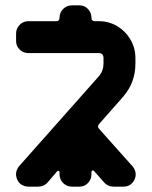

<svg xmlns="http://www.w3.org/2000/svg" viewBox="-20 -696 566 716"><path d="M485 -459Q485 -387 438 -334L350 -234Q341 -225 350 -215L474 -76Q493 -53 482 -27Q469 0 440 0H403Q383 0 369 -15L330 -59Q328 -61 324.5 -60Q321 -59 321 -55V-46Q321 -27 308 -13.5Q295 0 276 0H248Q229 0 215.5 -13.5Q202 -27 202 -46V-54Q202 -57 199 -58.5Q196 -60 193 -57L157 -15Q144 0 122 0H86Q73 0 61 -7Q49 -14 44 -27Q33 -53 51 -76L349 -412Q366 -432 366 -459V-479Q366 -498 348 -498H86Q67 -498 53.5 -511Q40 -524 40 -543V-571Q40 -590 53.5 -603.5Q67 -617 86 -617H190Q202 -617 202 -630Q202 -649 215.5 -662.5Q229 -676 248 -676H276Q295 -676 308 -662.5Q321 -649 321 -630Q321 -617 334 -617H348Q386 -617 417 -598.5Q448 -580 466.5 -548.5Q485 -517 485 -479Z"/></svg>

Font: Monomaniac One
Style: Regular
Weight: 400
Version: Version 1.000; ttfautohint (v1.8.3)